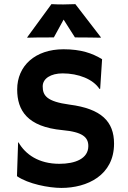

<svg xmlns="http://www.w3.org/2000/svg" viewBox="-20 -901 623 933"><path d="M62.5 -44.9C116.7 -7.3 216.8 12.2 278.3 12.2C403.3 12.2 534.2 -48.8 534.2 -203.1C534.2 -310.1 473.1 -372.6 317.9 -392.6C206.5 -407.7 187.5 -437 187.5 -481.4C187.5 -519.5 227.1 -544.4 284.2 -544.4C361.3 -544.4 432.6 -516.1 463.4 -468.8L466.8 -469.7L476.1 -613.3C428.7 -642.1 374 -661.6 288.6 -661.6C150.9 -661.6 63.5 -581.1 63.5 -466.3C63.5 -364.7 112.3 -284.7 284.2 -268.6C378.4 -259.8 409.2 -235.8 409.2 -191.4C409.2 -130.4 346.2 -105 268.6 -105C168.5 -105 103.5 -150.4 69.8 -209.5L67.9 -208ZM113.3 -717.8C133.8 -718.8 182.1 -719.2 241.7 -719.2L289.1 -805.7L344.2 -719.2C391.6 -719.2 449.2 -718.3 468.8 -717.8L470.7 -719.2L346.2 -880.9C338.9 -880.4 297.4 -879.4 287.1 -879.4C274.9 -879.4 240.2 -879.9 230 -880.9L111.8 -719.2Z"/></svg>

Font: HammersmithOne
Style: Regular
Weight: 400
Designer: Nicole Fally
Foundry: Nicole Fally
Version: Version 1.003